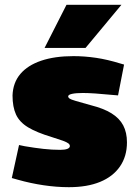

<svg xmlns="http://www.w3.org/2000/svg" viewBox="-20 -768 577 797"><path d="M266 9Q215 9 161 1Q107 -7 54 -22L29 -29L59 -166L83 -161Q124 -154 160 -150Q196 -146 230 -146Q249 -146 259.5 -150Q270 -154 270 -162Q270 -168 263.5 -173Q257 -178 240.5 -184Q224 -190 195 -199Q132 -218 96.5 -239.5Q61 -261 46.5 -292.5Q32 -324 32 -372Q34 -425 64.5 -461Q95 -497 151 -516Q207 -535 285 -535Q331 -535 378.5 -528Q426 -521 481 -504L495 -500L470 -372L446 -374Q406 -378 375 -380Q344 -382 324 -382Q296 -382 279.5 -378.5Q263 -375 263 -368Q263 -363 268.5 -359Q274 -355 294.5 -349Q315 -343 358 -331Q410 -318 443 -297.5Q476 -277 491.5 -247.5Q507 -218 507 -177Q507 -119 478 -77Q449 -35 395.5 -13Q342 9 266 9ZM165 -569 256 -748H484L335 -569Z"/></svg>

Font: REM Medium Black
Style: Regular
Weight: 900
Version: Version 1.005;gftools[0.9.28]